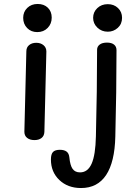

<svg xmlns="http://www.w3.org/2000/svg" viewBox="-20 -713 706 969"><path d="M97 -623Q97 -653 117.5 -673Q138 -693 170 -693Q202 -693 221.5 -674Q241 -655 241 -624Q241 -593 220.5 -572Q200 -551 168 -551Q137 -551 117 -571.5Q97 -592 97 -623ZM103 -48 113 -454Q113 -474 127 -485.5Q141 -497 163 -497Q185 -497 199.5 -485Q214 -473 214 -453L204 -47Q203 -27 189.5 -16.5Q176 -6 154 -6Q131 -6 117 -17Q103 -28 103 -48ZM450 -623Q450 -652 471 -672Q492 -692 524 -692Q555 -692 575.5 -672.5Q596 -653 596 -623Q596 -592 574.5 -572.5Q553 -553 524 -553Q493 -553 471.5 -573.5Q450 -594 450 -623ZM237 92Q237 65 247.5 54Q258 43 282 43Q304 43 316 52Q328 61 330 81Q334 122 346.5 139.5Q359 157 384 157Q423 157 442.5 113Q462 69 464 -25Q470 -258 470 -462Q470 -478 483 -488Q496 -498 520 -498Q543 -498 555.5 -488Q568 -478 568 -460Q568 -251 562 -24Q559 105 515.5 170.5Q472 236 389 236Q322 236 279.5 195.5Q237 155 237 92Z"/></svg>

Font: Mali Medium
Style: Regular
Weight: 500
Version: Version 1.000; ttfautohint (v1.6)